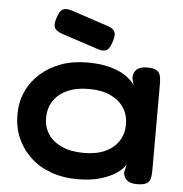

<svg xmlns="http://www.w3.org/2000/svg" viewBox="-51 -746 766 805"><g transform="rotate(5 332.0 -344.0)"><path d="M555 8Q525 8 511.5 -4.5Q498 -17 497 -37L505 -71Q494 -52 468.5 -34Q443 -16 402 -3.5Q361 9 304 9Q242 9 191.5 -9.5Q141 -28 105 -62Q69 -96 49.5 -141Q30 -186 30 -239Q30 -291 49.5 -335Q69 -379 105.5 -412Q142 -445 192 -463.5Q242 -482 304 -482Q358 -482 397.5 -471.5Q437 -461 463.5 -443.5Q490 -426 504 -405L497 -434Q497 -457 511 -470Q525 -483 556 -483Q584 -483 596 -474.5Q608 -466 611 -451.5Q614 -437 614 -419V-53Q614 -36 611 -22Q608 -8 595.5 0Q583 8 555 8ZM321 -103Q374 -103 411 -120Q448 -137 467.5 -167.5Q487 -198 487 -237Q487 -278 467 -308Q447 -338 410 -355Q373 -372 319 -372Q266 -372 228 -354.5Q190 -337 170.5 -306.5Q151 -276 151 -235Q151 -197 171 -167Q191 -137 229 -120Q267 -103 321 -103ZM344 -541 186 -593Q161 -602 155 -616Q149 -630 158 -657Q167 -686 180 -693.5Q193 -701 217 -694L374 -642Q399 -634 405 -619.5Q411 -605 401 -577Q392 -549 380 -541.5Q368 -534 344 -541Z"/></g></svg>

Font: Fredoka SemiExpanded Medium
Style: Regular
Weight: 500
Width: 6
Designer: Ben Nathan
Foundry: Milena B. Brandão, Ben Nathan
Version: Version 2.001